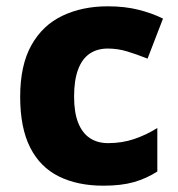

<svg xmlns="http://www.w3.org/2000/svg" viewBox="-20 -579 566 609"><path d="M308 10Q226 10 166.5 -19.5Q107 -49 75.5 -111.5Q44 -174 44 -272Q44 -372 79.5 -435.5Q115 -499 178 -529Q241 -559 322 -559Q376 -559 419.5 -548Q463 -537 497 -520L448 -393Q413 -407 383 -416Q353 -425 322 -425Q288 -425 264 -408.5Q240 -392 227.5 -358Q215 -324 215 -273Q215 -222 228 -189.5Q241 -157 265 -141Q289 -125 323 -125Q367 -125 405.5 -138Q444 -151 479 -173V-35Q445 -13 405 -1.5Q365 10 308 10Z"/></svg>

Font: Noto Sans Thai ExtraBold
Style: Regular
Weight: 800
Version: Version 2.001